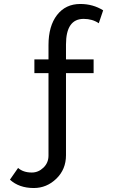

<svg xmlns="http://www.w3.org/2000/svg" viewBox="-20 -760 574 966"><path d="M30 144 71 85Q97 108 140 108Q173 108 198.5 83.5Q224 59 224 23V-392H153V-461H224V-533Q224 -629 267 -684.5Q310 -740 384 -740Q448 -740 499 -708L477 -643Q445 -665 401 -665Q312 -665 312 -536V-461H451V-392H312V21Q312 92 263.5 139Q215 186 150 186Q76 186 30 144Z"/></svg>

Font: Raleway-v4020 Medium
Style: Regular
Weight: 500
Designer: Matt McInerney, Pablo Impallari, Rodrigo Fuenzalida
Foundry: Matt McInerney, Pablo Impallari, Rodrigo Fuenzalida
Version: Version 4.020;PS 004.020;hotconv 1.0.88;makeotf.lib2.5.64775